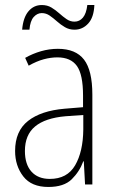

<svg xmlns="http://www.w3.org/2000/svg" viewBox="-20 -733 460 763"><path d="M210 -539Q281 -539 314 -496Q347 -453 347 -357V0H318L313 -92H311Q296 -51 265 -20.5Q234 10 172 10Q105 10 72.5 -32Q40 -74 40 -133Q40 -212 91.5 -252.5Q143 -293 237 -301L310 -307V-353Q310 -437 285.5 -471Q261 -505 208 -505Q182 -505 154 -497.5Q126 -490 94 -472L80 -503Q110 -520 143 -529.5Q176 -539 210 -539ZM240 -271Q160 -264 119.5 -230.5Q79 -197 79 -133Q79 -80 105 -51Q131 -22 178 -22Q247 -22 278.5 -76Q310 -130 311 -218V-276ZM68 -615Q72 -663 93 -688Q114 -713 146 -713Q168 -713 184.5 -703Q201 -693 215.5 -680Q230 -667 244.5 -657Q259 -647 276 -647Q296 -647 309.5 -663Q323 -679 327 -713H355Q353 -664 330.5 -639.5Q308 -615 276 -615Q255 -615 238 -625Q221 -635 206.5 -648Q192 -661 177.5 -671Q163 -681 146 -681Q128 -681 114 -665.5Q100 -650 97 -615Z"/></svg>

Font: Noto Sans Khmer Condensed ExtraLight
Style: Regular
Weight: 200
Width: 3
Designer: Danh Hong and the Monotype Design Team
Foundry: Monotype Imaging Inc.
Version: Version 2.004; ttfautohint (v1.8.4.7-5d5b)